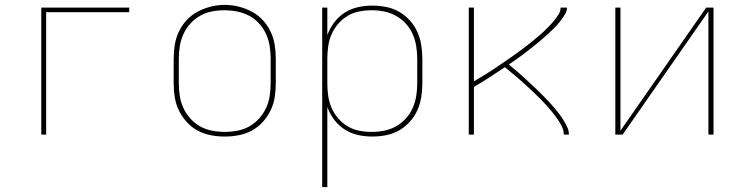

<svg xmlns="http://www.w3.org/2000/svg" viewBox="-20 -551 3040 786"><path d="M149 0V-520H509V-501H169V0Z M900 8Q871 8 842.5 2.5Q814 -3 789 -16.5Q764 -30 744.5 -51.5Q725 -73 712.5 -98.5Q700 -124 695.5 -152.5Q691 -181 691 -210V-310Q691 -339 695.5 -367.5Q700 -396 712.5 -422Q725 -448 744.5 -469Q764 -490 789.5 -503.5Q815 -517 843 -524Q871 -531 900 -531Q929 -531 957 -524Q985 -517 1010.5 -503.5Q1036 -490 1055.5 -469Q1075 -448 1087.5 -422Q1100 -396 1104.5 -367.5Q1109 -339 1109 -310V-210Q1109 -181 1104.5 -152.5Q1100 -124 1087.5 -98.5Q1075 -73 1055.5 -51.5Q1036 -30 1011 -16.5Q986 -3 957.5 2.5Q929 8 900 8ZM900 -11Q926 -11 952 -16Q978 -21 1000.5 -33.5Q1023 -46 1040.5 -65.5Q1058 -85 1069 -108.5Q1080 -132 1084 -158Q1088 -184 1088 -210V-310Q1088 -336 1084 -362Q1080 -388 1069 -412Q1058 -436 1040 -455.5Q1022 -475 999 -487Q976 -499 950 -504Q924 -509 897 -509Q872 -509 846.5 -504Q821 -499 798.5 -486Q776 -473 758.5 -453.5Q741 -434 730.5 -410.5Q720 -387 716 -361.5Q712 -336 712 -310V-210Q712 -184 716 -158Q720 -132 731 -108.5Q742 -85 759.5 -65.5Q777 -46 799.5 -33.5Q822 -21 848 -16Q874 -11 900 -11Z M1299 215V-520H1320V-407Q1330 -435 1348 -459Q1366 -483 1391 -499Q1416 -515 1445 -521.5Q1474 -528 1504 -528Q1532 -528 1560.5 -522.5Q1589 -517 1613.5 -503Q1638 -489 1657.5 -467.5Q1677 -446 1688.5 -420.5Q1700 -395 1704.5 -366.5Q1709 -338 1709 -310V-210Q1709 -182 1704.5 -153.5Q1700 -125 1688.5 -99.5Q1677 -74 1657.5 -52.5Q1638 -31 1613.5 -17Q1589 -3 1560.5 2.5Q1532 8 1504 8Q1474 8 1445 1.5Q1416 -5 1391 -21Q1366 -37 1348 -61Q1330 -85 1320 -113V215ZM1501 -11Q1527 -11 1552.5 -16Q1578 -21 1600.5 -33.5Q1623 -46 1641 -65.5Q1659 -85 1669.5 -109Q1680 -133 1684 -158.5Q1688 -184 1688 -210V-310Q1688 -336 1684 -361.5Q1680 -387 1669.5 -411Q1659 -435 1641 -454.5Q1623 -474 1600.5 -486.5Q1578 -499 1552.5 -504Q1527 -509 1501 -509Q1475 -509 1450 -504Q1425 -499 1403 -486Q1381 -473 1364 -453Q1347 -433 1337 -409.5Q1327 -386 1323.5 -361Q1320 -336 1320 -310V-210Q1320 -184 1323.5 -159Q1327 -134 1337 -110.5Q1347 -87 1364 -67Q1381 -47 1403 -34Q1425 -21 1450 -16Q1475 -11 1501 -11Z M1899 0V-520H1920V-218Q1932 -225 1945 -233Q1958 -241 1970.5 -248.5Q1983 -256 1995.5 -264.5Q2008 -273 2020 -281Q2032 -289 2044.5 -297.5Q2057 -306 2069 -314.5Q2081 -323 2093 -331.5Q2105 -340 2117 -349Q2129 -358 2140.5 -367Q2152 -376 2163.5 -385.5Q2175 -395 2186.5 -404.5Q2198 -414 2208.5 -424.5Q2219 -435 2229.5 -445.5Q2240 -456 2249 -467.5Q2258 -479 2266.5 -492Q2275 -505 2275 -520H2301Q2301 -506 2293.5 -493.5Q2286 -481 2277.5 -469.5Q2269 -458 2259.5 -447.5Q2250 -437 2240 -427.5Q2230 -418 2219.5 -408.5Q2209 -399 2198 -389.5Q2187 -380 2176 -371Q2165 -362 2154 -353.5Q2143 -345 2132 -336.5Q2121 -328 2109.5 -319.5Q2098 -311 2086.5 -303Q2075 -295 2063 -287Q2075 -277 2087.5 -266.5Q2100 -256 2112 -245.5Q2124 -235 2135.5 -224Q2147 -213 2159 -202Q2171 -191 2182.5 -180Q2194 -169 2205 -157.5Q2216 -146 2227 -134.5Q2238 -123 2248.5 -110.5Q2259 -98 2268.5 -85.5Q2278 -73 2286.5 -59.5Q2295 -46 2302 -31Q2309 -16 2309 0H2288Q2288 -16 2281.5 -30Q2275 -44 2266.5 -57Q2258 -70 2248.5 -82.5Q2239 -95 2229 -106.5Q2219 -118 2208 -129.5Q2197 -141 2186 -152Q2175 -163 2164 -173.5Q2153 -184 2141.5 -194.5Q2130 -205 2118.5 -215.5Q2107 -226 2095 -236Q2083 -246 2071 -256Q2059 -266 2047 -276Q2016 -255 1984 -234.5Q1952 -214 1920 -195V0Z M2499 0V-520H2520V-16L2871 -520H2901V0H2880V-504L2529 0Z"/></svg>

Font: Zed Sans Thin Extended
Style: Regular
Weight: 100
Width: 7
Designer: Belleve Invis
Foundry: Belleve Invis
Version: Version 1.0.0; ttfautohint (v1.8.4)